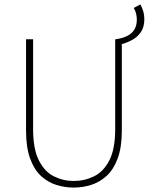

<svg xmlns="http://www.w3.org/2000/svg" viewBox="-20 -838 680 870"><path d="M532 -638 504 -660Q538 -665 559 -676.5Q580 -688 590 -706Q600 -724 600 -750Q600 -761 597 -775Q594 -789 586 -802L616 -818Q625 -802 629.5 -785.5Q634 -769 634 -752Q634 -716 619 -693.5Q604 -671 580.5 -658Q557 -645 532 -638ZM314 12Q274 12 235.5 0Q197 -12 166 -40.5Q135 -69 116.5 -119.5Q98 -170 98 -246V-660H130V-254Q130 -163 156 -111.5Q182 -60 224 -39Q266 -18 314 -18Q363 -18 406 -39Q449 -60 475.5 -111.5Q502 -163 502 -254V-660H532V-246Q532 -170 513 -119.5Q494 -69 462.5 -40.5Q431 -12 392.5 0Q354 12 314 12Z"/></svg>

Font: Source Sans 3 VF
Style: Regular
Weight: 200
Designer: Paul D. Hunt
Foundry: Adobe
Version: Version 3.046;hotconv 1.0.118;makeotfexe 2.5.65603